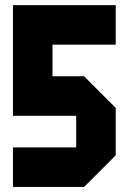

<svg xmlns="http://www.w3.org/2000/svg" viewBox="-20 -739 509 759"><path d="M31.2 0V-156.2H281.2V-281.2H31.2V-718.8H437.5V-562.5H187.5V-437.5H312.5L437.5 -312.5V-125L312.5 0Z"/></svg>

Font: Signwood
Style: Regular
Weight: 400
Designer: GGBotNet
Foundry: GGBotNet
Version: 0.95